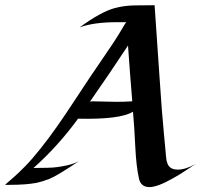

<svg xmlns="http://www.w3.org/2000/svg" viewBox="-28 -723 785 751"><path d="M103 -65.9Q108.4 -66.4 134 -66.4Q159.7 -66.4 177.7 -67.6Q195.8 -68.8 214.4 -72.3Q256.3 -79.1 280.8 -92.8Q194.3 -34.7 165.3 -23.4Q136.2 -12.2 115.2 -7.8Q73.7 0 10.7 0H-7.8L-6.3 -2Q9.8 -16.1 25.9 -30Q42 -43.9 69.3 -71.5Q96.7 -99.1 131.3 -142.8Q166 -186.5 198 -232.4Q230 -278.3 260.5 -325Q291 -371.6 322.8 -419.2Q354.5 -466.8 387.5 -514.4Q420.4 -562 437.5 -590.3Q454.6 -618.7 458 -624.8Q461.4 -630.9 466.3 -636.2H429.2Q337.9 -636.2 283.2 -615.7Q366.7 -676.8 420.9 -691.4Q457 -701.2 499 -701.9Q541 -702.6 576.7 -702.6Q586.9 -559.6 596.2 -418.2Q605.5 -276.9 613.3 -198.7Q621.1 -120.6 621.8 -107.4Q622.6 -94.2 627 -83.5Q635.7 -59.6 667 -59.6Q698.2 -59.6 736.8 -81.5Q721.2 -71.3 698.2 -55.9Q675.3 -40.5 649.9 -26.4Q588.4 8.8 556.6 8.8Q522.9 8.8 515.6 -24.4Q504.9 -71.3 501.2 -148.4Q497.6 -225.6 492.2 -286.1Q441.9 -254.9 277.3 -258.8Q198.7 -150.9 103 -65.9ZM427.2 -324.7Q458 -324.7 489.3 -326.7Q480 -439.9 472.7 -544.9Q402.8 -438.5 323.7 -325.2Q329.6 -326.7 331.1 -326.7Z"/></svg>

Font: Fondamento
Style: Italic
Weight: 400
Italic angle: -12°
Version: Version 1.000